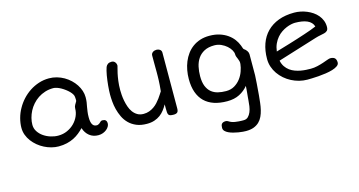

<svg xmlns="http://www.w3.org/2000/svg" viewBox="-84 -898 2880 1541"><g transform="rotate(-15 1356.0 -127.0)"><path d="M64.9 -208Q64.9 -246.1 75.9 -287.4Q86.9 -328.6 107.4 -364.3Q127 -399.9 155.5 -431.2Q184.1 -462.4 219.2 -485.6Q254.4 -508.8 295.2 -522.2Q335.9 -535.6 380.4 -535.6Q414.1 -535.6 445.3 -526.6Q476.6 -517.6 503.9 -502Q531.2 -486.3 554 -464.8Q576.7 -443.4 592.8 -418.7Q608.9 -394 617.7 -367.2Q626.5 -340.3 626.5 -313.5Q626.5 -289.6 623.8 -271.2Q621.1 -252.9 617.2 -234.9Q614.3 -216.3 611.3 -196.5Q608.4 -176.8 608.4 -150.4Q608.4 -127.4 611.8 -112.5Q615.2 -97.7 621.6 -88.4Q627.9 -79.1 637 -75.4Q646 -71.8 657.2 -71.8Q660.2 -71.8 664.6 -73.5Q668.9 -75.2 672.9 -77.4Q676.8 -79.6 679.7 -81.8Q682.6 -84 683.6 -85.4Q689 -90.8 694.1 -95Q699.2 -99.1 708 -99.1Q725.6 -99.1 734.6 -90.8Q743.7 -82.5 743.7 -63.5Q743.7 -51.8 736.6 -39.1Q729.5 -26.4 716.8 -15.9Q704.1 -5.4 686.5 1.5Q668.9 8.3 647.5 8.3Q604.5 8.3 574 -15.9Q543.5 -40 530.3 -82Q512.2 -63 490.7 -45.7Q469.2 -28.3 443.4 -15.4Q417.5 -2.4 386 5.1Q354.5 12.7 316.4 12.7Q287.6 12.7 257.6 4.9Q227.5 -2.9 199.5 -17.1Q171.4 -31.2 147 -51.5Q122.6 -71.8 104.2 -96.2Q85.9 -120.6 75.4 -148.9Q64.9 -177.2 64.9 -208ZM156.2 -209Q156.2 -178.7 172.6 -153.3Q189 -127.9 214.8 -109.9Q240.7 -91.8 272.7 -81.8Q304.7 -71.8 335.4 -71.8Q376.5 -71.8 410.9 -87.4Q445.3 -103 470 -127.9Q494.6 -152.8 508.3 -183.8Q522 -214.8 522 -245.1Q522 -262.2 529.5 -275.1Q537.1 -288.1 543.9 -299.8Q545.9 -302.2 546.1 -307.4Q546.4 -312.5 546.1 -318.1Q545.9 -323.7 545.4 -328.6Q544.9 -333.5 544.9 -335.4Q544.9 -346.2 537.6 -358.9Q530.3 -371.6 517.8 -384.3Q505.4 -397 489.5 -408.9Q473.6 -420.9 457 -430.2Q440.4 -439.5 423.8 -445.1Q407.2 -450.7 394 -450.7Q356.9 -450.7 325 -440.4Q293 -430.2 266.6 -412.6Q240.2 -395 219.5 -371.3Q198.7 -347.7 184.8 -320.8Q170.9 -293.9 163.6 -265.1Q156.2 -236.3 156.2 -209Z M821.3 -281.7Q821.3 -296.9 822.3 -315.9Q823.2 -335 825.2 -355.5Q827.1 -376 829.8 -397.2Q832.5 -418.5 835.9 -438.2Q839.4 -458 843.5 -474.9Q847.7 -491.7 852.1 -503.9Q857.4 -517.1 869.1 -525.6Q880.9 -534.2 900.4 -534.2Q918 -534.2 928.5 -521.5Q939 -508.8 939 -491.2Q939 -488.3 934.3 -472.9Q929.7 -457.5 924.1 -431.9Q918.5 -406.2 913.8 -371.3Q909.2 -336.4 909.2 -294.9Q909.2 -278.8 910.9 -255.4Q912.6 -231.9 917.5 -206.3Q922.4 -180.7 931.2 -155Q939.9 -129.4 954.8 -108.9Q969.7 -88.4 991.2 -75.7Q1012.7 -63 1042.5 -63Q1067.9 -63 1089.4 -70.8Q1110.8 -78.6 1128.7 -91.1Q1146.5 -103.5 1160.9 -119.1Q1175.3 -134.8 1186.8 -150.4Q1198.2 -166 1206.8 -179.7Q1215.3 -193.4 1221.7 -202.6Q1224.6 -231 1226.1 -252.7Q1227.5 -274.4 1228.3 -292.5Q1229 -310.5 1229.2 -326.4Q1229.5 -342.3 1229.5 -359.1Q1229.5 -376 1229.2 -395.3Q1229 -414.6 1229 -439.5V-497.6Q1229 -507.8 1233.6 -514.6Q1238.3 -521.5 1245.1 -525.9Q1252 -530.3 1260.3 -532Q1268.6 -533.7 1275.4 -533.7Q1281.2 -533.7 1288.1 -531.7Q1294.9 -529.8 1300.8 -525.9Q1306.6 -522 1310.5 -515.4Q1314.5 -508.8 1314.5 -500L1313.5 -36.6Q1313.5 -11.7 1303.7 -3.2Q1293.9 5.4 1273.9 5.4Q1255.9 5.4 1245.8 2.7Q1235.8 0 1231.2 -7.3Q1226.6 -14.6 1225.6 -27.3Q1224.6 -40 1224.6 -60.1V-93.3Q1211.9 -70.3 1196 -49.6Q1180.2 -28.8 1159.2 -13.2Q1138.2 2.4 1110.8 11.7Q1083.5 21 1048.3 21Q997.6 21 961.2 5.6Q924.8 -9.8 899.7 -34.9Q874.5 -60.1 859.1 -92.3Q843.8 -124.5 835.2 -158.2Q826.7 -191.9 824 -224.1Q821.3 -256.3 821.3 -281.7Z M1463.9 -238.8Q1463.9 -275.4 1470.5 -311.5Q1477.1 -347.7 1490.5 -380.4Q1503.9 -413.1 1524.4 -440.9Q1544.9 -468.8 1572.5 -489Q1600.1 -509.3 1635 -520.8Q1669.9 -532.2 1712.4 -532.2Q1759.3 -532.2 1796.6 -520.3Q1834 -508.3 1862.1 -488.5Q1890.1 -468.8 1909.2 -443.4Q1928.2 -418 1938.5 -390.6Q1943.8 -376 1946.5 -367.9Q1949.2 -359.9 1952.1 -357.9Q1968.3 -347.2 1977.3 -333Q1986.3 -318.8 1986.3 -306.2L1985.8 -130.9Q1983.9 -103 1981.7 -63.7Q1979.5 -24.4 1974.1 31.7Q1971.2 62 1967.8 92.3Q1964.4 122.6 1957.8 150.6Q1951.2 178.7 1939.9 202.6Q1928.7 226.6 1910.4 244.4Q1892.1 262.2 1865.2 272.5Q1838.4 282.7 1800.3 282.7Q1791.5 282.7 1774.7 281.5Q1757.8 280.3 1737.8 276.9Q1717.8 273.4 1697 268.1Q1676.3 262.7 1659.2 254.6Q1642.1 246.6 1631.3 235.4Q1620.6 224.1 1620.6 209Q1620.6 199.7 1622.1 191.4Q1623.5 183.1 1627.9 177Q1632.3 170.9 1640.6 167.2Q1648.9 163.6 1662.6 163.6Q1672.9 163.6 1682.9 170.2Q1692.9 176.8 1705.1 181.6Q1717.3 186.5 1733.2 189Q1749 191.4 1763.7 192.6Q1778.3 193.8 1789.6 193.8Q1800.8 193.8 1804.7 193.8Q1827.1 193.8 1841.6 179.7Q1856 165.5 1864.7 144.3Q1873.5 123 1877.2 97.7Q1880.9 72.3 1882.3 49.3Q1882.8 38.6 1884.3 24.4Q1885.7 10.3 1887.2 -5.6Q1888.7 -21.5 1890.1 -37.6Q1891.6 -53.7 1892.1 -67.9Q1862.8 -31.7 1819.8 -9.5Q1776.9 12.7 1717.3 12.7Q1656.2 12.7 1609.1 -2.9Q1562 -18.6 1529.8 -49.8Q1497.6 -81.1 1480.7 -128.2Q1463.9 -175.3 1463.9 -238.8ZM1557.6 -237.8Q1557.6 -187 1571 -154.3Q1584.5 -121.6 1607.7 -102.5Q1630.9 -83.5 1662.1 -75.9Q1693.4 -68.4 1729 -68.4Q1769.5 -68.4 1799.3 -86.2Q1829.1 -104 1849.6 -130.9Q1870.1 -157.7 1881.3 -189.5Q1892.6 -221.2 1895.5 -249Q1897 -262.7 1894 -273.2Q1891.1 -283.7 1887.2 -293Q1882.3 -303.7 1878.4 -314.2Q1874.5 -324.7 1874.5 -335.9Q1874.5 -351.1 1863.5 -370.4Q1852.5 -389.6 1833.3 -406.7Q1814 -423.8 1787.6 -435.8Q1761.2 -447.8 1731 -447.8Q1680.7 -447.8 1647.2 -429.9Q1613.8 -412.1 1594 -382.8Q1574.2 -353.5 1565.9 -315.7Q1557.6 -277.8 1557.6 -237.8Z M2112.3 -231.9Q2112.3 -301.3 2132.3 -357.4Q2152.3 -413.6 2191.4 -453.1Q2230.5 -492.7 2287.4 -514.2Q2344.2 -535.6 2418.5 -535.6Q2443.8 -535.6 2470.5 -530.3Q2497.1 -524.9 2522 -514.6Q2546.9 -504.4 2569.1 -489.3Q2591.3 -474.1 2607.9 -454.3Q2624.5 -434.6 2634 -410.4Q2643.6 -386.2 2643.6 -357.9Q2643.6 -335.9 2633.8 -326.2Q2624 -316.4 2607.9 -312.5Q2593.8 -308.6 2575 -305.4Q2556.2 -302.2 2532.7 -294.9L2206.1 -193.4Q2212.4 -163.6 2226.8 -142.6Q2241.2 -121.6 2260.5 -107.4Q2279.8 -93.3 2302.5 -85Q2325.2 -76.7 2348.1 -72.5Q2371.1 -68.4 2392.8 -67.1Q2414.6 -65.9 2432.1 -65.9Q2460 -65.9 2487.3 -72.3Q2514.6 -78.6 2537.6 -86.4Q2560.5 -94.2 2577.9 -100.6Q2595.2 -106.9 2603 -106.9Q2628.9 -106.9 2640.9 -95.2Q2652.8 -83.5 2652.8 -58.6Q2652.8 -42.5 2636.5 -30.8Q2620.1 -19 2594.2 -11.2Q2568.4 -3.4 2536.9 1.2Q2505.4 5.9 2475.3 8.1Q2445.3 10.3 2420.4 11Q2395.5 11.7 2382.8 11.7Q2349.1 11.7 2315.7 3.2Q2282.2 -5.4 2252.2 -21Q2222.2 -36.6 2196.5 -58.8Q2170.9 -81.1 2152.1 -108.2Q2133.3 -135.3 2122.8 -166.5Q2112.3 -197.8 2112.3 -231.9ZM2203.6 -270Q2226.6 -276.9 2256.3 -285.6Q2286.1 -294.4 2319.1 -304.4Q2352.1 -314.5 2386 -325.2Q2419.9 -335.9 2451.4 -346.4Q2482.9 -356.9 2509.5 -366.5Q2536.1 -376 2554.2 -384.3Q2548.8 -402.8 2536.1 -416.3Q2523.4 -429.7 2504.2 -438.2Q2484.9 -446.8 2459.5 -450.9Q2434.1 -455.1 2403.8 -455.1Q2390.1 -455.1 2371.3 -451.2Q2352.5 -447.3 2331.8 -438.7Q2311 -430.2 2289.8 -416Q2268.6 -401.9 2251 -381.3Q2233.4 -360.8 2220.7 -333.3Q2208 -305.7 2203.6 -270Z"/></g></svg>

Font: Short Stack
Style: Regular
Weight: 400
Designer: James Grieshaber
Foundry: James Grieshaber
Version: Version 1.002